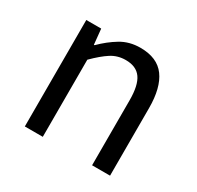

<svg xmlns="http://www.w3.org/2000/svg" viewBox="-115 -629 777 759"><g transform="rotate(30 273.5 -249.0)"><path d="M82 0V-486H150L157 -416H160Q195 -451 234 -474.5Q273 -498 323 -498Q400 -498 435.5 -449.5Q471 -401 471 -308V0H389V-297Q389 -365 367 -396Q345 -427 297 -427Q260 -427 230.5 -408Q201 -389 164 -352V0Z"/></g></svg>

Font: Mada
Style: Regular
Weight: 400
Designer: Khaled Hosny
Version: Version 1.5